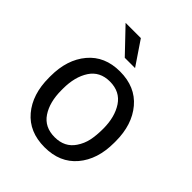

<svg xmlns="http://www.w3.org/2000/svg" viewBox="-208 -853 983 983"><g transform="rotate(45 283.0 -362.0)"><path d="M324 -604.5H249.5L126 -734H236.5ZM283 10Q171.5 10 109.2 -63.8Q47 -137.5 47 -258V-269.5Q47 -389 109.5 -463.5Q172 -538 282 -538Q393.5 -538 456.2 -463.5Q519 -389 519 -269.5V-258Q519 -138 456.5 -64Q394 10 283 10ZM283 -63Q355.5 -63 392 -117.5Q413 -148.5 420.8 -184.5Q428.5 -220.5 428.5 -269.5Q428.5 -354.5 391.8 -409.8Q355 -465 282 -465Q209.5 -465 173.5 -409.8Q137.5 -354.5 137.5 -269.5V-258Q137.5 -171.5 173.8 -117.2Q210 -63 283 -63Z"/></g></svg>

Font: Roberto Sans
Style: Regular
Weight: 400
Designer: Google (font) & Cristiano Sobral (main changes)
Version: Version 1.500; ttfautohint (v1.8.4.7-5d5b-dirty)